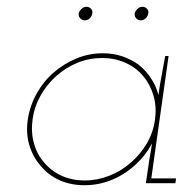

<svg xmlns="http://www.w3.org/2000/svg" viewBox="-20 -540 572 566"><path d="M62 -188Q56 -147 66.5 -112Q77 -77 100 -51Q122 -24 155 -9Q188 6 229 6Q273 6 312.5 -11Q352 -28 382 -57Q396 -70 407.5 -85Q419 -100 428 -117Q426 -101 423 -85.5Q420 -70 418 -54L410 0H497L499 -14H426L477 -375H467Q462 -346 456.5 -317.5Q451 -289 447 -260Q440 -287 425 -309.5Q410 -332 389 -349Q367 -365 340.5 -374Q314 -383 283 -383Q242 -383 205 -367.5Q168 -352 138 -326Q108 -300 88 -264Q68 -228 62 -188ZM76 -188Q81 -225 99.5 -258Q118 -291 146 -316Q174 -341 208.5 -355Q243 -369 281 -369Q318 -369 349.5 -355Q381 -341 402 -316Q423 -291 432.5 -258Q442 -225 437 -188Q432 -150 413 -117.5Q394 -85 366 -61Q338 -36 302.5 -22Q267 -8 230 -8Q192 -8 161.5 -22Q131 -36 110 -61Q89 -85 80 -117.5Q71 -150 76 -188ZM377 -500Q376 -492 381.5 -486Q387 -480 395 -480Q403 -480 409.5 -486Q416 -492 417 -500Q419 -508 413.5 -514Q408 -520 400 -520Q392 -520 385.5 -514Q379 -508 377 -500ZM212 -500Q211 -492 216.5 -486Q222 -480 230 -480Q238 -480 244.5 -486Q251 -492 252 -500Q254 -508 248.5 -514Q243 -520 235 -520Q227 -520 220.5 -514Q214 -508 212 -500Z"/></svg>

Font: Josefin Slab Thin
Style: Italic
Weight: 100
Italic angle: -12°
Designer: Santiago Orozco
Foundry: Typemade
Version: Version 2.000